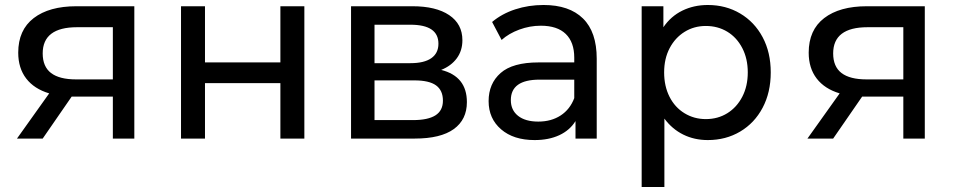

<svg xmlns="http://www.w3.org/2000/svg" viewBox="-20 -555 3818 769"><path d="M518 -530H286C213.3 -530 156.3 -514.2 115 -482.5C73.7 -450.8 53 -404.7 53 -344C53 -302.7 63.7 -268.2 85 -240.5C106.3 -212.8 137 -193 177 -181L48 0H151L267 -168H278H432V0H518ZM184.5 -262.5C162.2 -279.5 151 -305.7 151 -341C151 -411 197 -446 289 -446H432V-237H285C240.3 -237 206.8 -245.5 184.5 -262.5Z M705 -530V0H801V-222H1103V0H1199V-530H1103V-305H801V-530Z M1850 -146C1850 -214.7 1815.7 -257.7 1747 -275C1773.7 -285.7 1794.5 -301.2 1809.5 -321.5C1824.5 -341.8 1832 -366 1832 -394C1832 -437.3 1814.3 -470.8 1779 -494.5C1743.7 -518.2 1694.7 -530 1632 -530H1386V0H1641C1710.3 0 1762.5 -12.7 1797.5 -38C1832.5 -63.3 1850 -99.3 1850 -146ZM1480 -302V-456H1624C1698.7 -456 1736 -430.7 1736 -380C1736 -354.7 1726.5 -335.3 1707.5 -322C1688.5 -308.7 1660.7 -302 1624 -302ZM1724 -93C1704 -80.3 1674 -74 1634 -74H1480V-233H1640C1679.3 -233 1708.2 -226.3 1726.5 -213C1744.8 -199.7 1754 -179.3 1754 -152C1754 -125.3 1744 -105.7 1724 -93Z M2315 -481C2278.3 -517 2225.7 -535 2157 -535C2117 -535 2079.2 -529.2 2043.5 -517.5C2007.8 -505.8 1977 -489 1951 -467L1989 -395C2008.3 -412.3 2032 -426.2 2060 -436.5C2088 -446.8 2116.7 -452 2146 -452C2190 -452 2223.3 -441 2246 -419C2268.7 -397 2280 -365.3 2280 -324V-305H2137C2067.7 -305 2017 -290.8 1985 -262.5C1953 -234.2 1937 -196.7 1937 -150C1937 -103.3 1953.7 -65.7 1987 -37C2020.3 -8.3 2065 6 2121 6C2159 6 2192 -0.5 2220 -13.5C2248 -26.5 2269.7 -45.3 2285 -70V0H2370V-320C2370 -391.3 2351.7 -445 2315 -481ZM2225.5 -92.5C2200.5 -76.2 2170.7 -68 2136 -68C2101.3 -68 2074.3 -75.7 2055 -91C2035.7 -106.3 2026 -127.3 2026 -154C2026 -208.7 2064.3 -236 2141 -236H2280V-162C2268.7 -132 2250.5 -108.8 2225.5 -92.5Z M2944.5 -501C2906.2 -523.7 2863 -535 2815 -535C2777.7 -535 2743.7 -527.5 2713 -512.5C2682.3 -497.5 2657 -475.3 2637 -446V-530H2550V194H2641V-80C2661.7 -52 2686.8 -30.7 2716.5 -16C2746.2 -1.3 2779 6 2815 6C2863 6 2906.2 -5.3 2944.5 -28C2982.8 -50.7 3012.8 -82.5 3034.5 -123.5C3056.2 -164.5 3067 -211.7 3067 -265C3067 -318.3 3056.2 -365.3 3034.5 -406C3012.8 -446.7 2982.8 -478.3 2944.5 -501ZM2893 -101.5C2867.7 -85.8 2839 -78 2807 -78C2775.7 -78 2747.2 -85.8 2721.5 -101.5C2695.8 -117.2 2675.8 -139.2 2661.5 -167.5C2647.2 -195.8 2640 -228.3 2640 -265C2640 -301.7 2647.3 -334 2662 -362C2676.7 -390 2696.7 -411.8 2722 -427.5C2747.3 -443.2 2775.7 -451 2807 -451C2839 -451 2867.7 -443.3 2893 -428C2918.3 -412.7 2938.3 -390.8 2953 -362.5C2967.7 -334.2 2975 -301.7 2975 -265C2975 -228.3 2967.7 -195.8 2953 -167.5C2938.3 -139.2 2918.3 -117.2 2893 -101.5Z M3684 -530H3452C3379.3 -530 3322.3 -514.2 3281 -482.5C3239.7 -450.8 3219 -404.7 3219 -344C3219 -302.7 3229.7 -268.2 3251 -240.5C3272.3 -212.8 3303 -193 3343 -181L3214 0H3317L3433 -168H3444H3598V0H3684ZM3350.5 -262.5C3328.2 -279.5 3317 -305.7 3317 -341C3317 -411 3363 -446 3455 -446H3598V-237H3451C3406.3 -237 3372.8 -245.5 3350.5 -262.5Z"/></svg>

Font: Rookery
Style: Regular
Weight: 400
Designer: Ryan Kimball / Julieta Ulanovsky
Foundry: Motorola Mobility LLC.
Version: Version 1.0